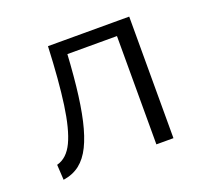

<svg xmlns="http://www.w3.org/2000/svg" viewBox="-82 -510 658 613"><g transform="rotate(-20 246.5 -204.0)"><path d="M37 5 34 -47Q69 -56 89 -98Q109 -140 120 -218.5Q131 -297 136 -413H188Q184 -328 177 -262.5Q170 -197 159 -149Q148 -101 132 -68.5Q116 -36 93 -18Q70 0 37 5ZM354 0V-413H412V0ZM167 -368V-413H379V-368Z"/></g></svg>

Font: Ysabeau Office Light
Style: Regular
Weight: 300
Designer: Christian Thalmann (Catharsis Fonts)
Version: Version 2.001;gftools[0.9.30]; featfreeze: tnum,lnum,ss02